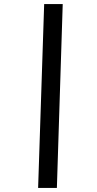

<svg xmlns="http://www.w3.org/2000/svg" viewBox="-20 -822 482 952"><path d="M169 110 199 -802H291L262 110Z"/></svg>

Font: Literata 36pt ExtraBold
Style: Italic
Weight: 800
Italic angle: -2°
Designer: Latin by Veronika Burian and Jose Scaglione. Greek by Irene Vlachou. Cyrillic by Vera Evstafieva
Foundry: TypeTogether
Version: Version 3.002